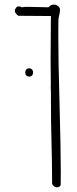

<svg xmlns="http://www.w3.org/2000/svg" viewBox="-20 -676 331 828"><path d="M242.2 71.8 241.7 120.1Q241.7 125 237.1 128.4Q232.4 131.8 226.1 131.8Q216.8 131.3 210.7 125.5Q204.6 119.6 204.6 111.3V88.4Q204.6 33.2 202.1 -64.5Q199.7 -142.1 199.7 -242.2V-275.9Q199.7 -283.2 199.2 -289.1Q198.7 -293.9 198.7 -300.3V-304.7L199.2 -307.6V-312Q198.2 -370.6 198.2 -420.9Q198.2 -453.6 199.2 -552.2V-572.8L199.7 -606.9L59.1 -607.9Q43.9 -619.6 43.9 -628.9Q44.4 -637.2 49.3 -642.8Q54.2 -648.4 61 -648.4Q64.9 -648.4 68.4 -647Q72.8 -645 73.7 -644.5Q85.4 -646.5 95.2 -646.5Q114.7 -646.5 169.9 -645L185.5 -644.5Q189 -644.5 190.4 -645Q194.3 -650.9 200 -653.6Q205.6 -656.2 213.9 -656.2Q223.6 -655.8 231.4 -648.7Q239.3 -641.6 238.8 -633.3V-632.8Q238.8 -625.5 235.8 -612.3Q231.9 -598.1 231.9 -588.9L231.4 -530.8Q231.4 -414.6 236.3 -247.1Q242.2 -31.7 242.2 71.8ZM214.4 -656.2H213.9ZM43.9 -629.4V-628.9ZM225.6 131.8H226.1ZM122.6 -363.8Q122.6 -355.5 118.2 -350.6Q113.8 -345.7 106 -345.7Q98.1 -345.7 93.5 -350.6Q88.9 -355.5 88.9 -363.8Q88.9 -371.6 93.5 -376.5Q98.1 -381.3 106 -381.3Q113.3 -381.3 117.9 -376.5Q122.6 -371.6 122.6 -363.8Z"/></svg>

Font: Amatica SC
Style: Regular
Weight: 400
Designer: Vernon Adams, Ben Nathan
Foundry: newtypography
Version: Version 2.001